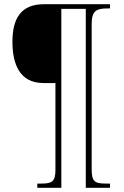

<svg xmlns="http://www.w3.org/2000/svg" viewBox="-20 -780 589 911"><path d="M157 111H271V-738H387V111H502V91H484C429 91 415 82 415 23V-667C415 -732 441 -740 491 -740H502V-760H188C77 -760 39 -689 39 -582C39 -478 72 -386 186 -386H243V27C243 82 226 91 176 91H157Z"/></svg>

Font: Noto Serif Thai SemiCondensed Thin
Style: Regular
Weight: 100
Width: 4
Designer: Monotype Design Team
Foundry: Monotype Imaging Inc.
Version: Version 2.002